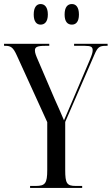

<svg xmlns="http://www.w3.org/2000/svg" viewBox="-23 -931 553 951"><path d="M333 -809C353 -809 368 -823 368 -859C368 -896 353 -911 333 -911C312 -911 297 -896 297 -859C297 -823 312 -809 333 -809ZM178 -809C198 -809 214 -823 214 -859C214 -896 198 -911 178 -911C159 -911 144 -896 144 -859C144 -823 159 -809 178 -809ZM126 0H384V-10H352C308 -10 300 -23 300 -89V-327L445 -661C461 -698 470 -704 502 -704H510V-714H344V-704H397C429 -704 436 -698 436 -682C436 -671 433 -661 420 -630L331 -421C318 -390 302 -353 294 -335C277 -376 263 -406 247 -442L166 -631C155 -656 150 -669 150 -681C150 -697 159 -704 201 -704H221V-714H-3V-704H3C30 -704 42 -697 60 -657L211 -326V-89C211 -23 201 -10 154 -10H126Z"/></svg>

Font: Noto Serif Display ExtraCondensed
Style: Regular
Weight: 400
Width: 2
Designer: Monotype Design Team
Foundry: Monotype Imaging Inc.
Version: Version 2.009